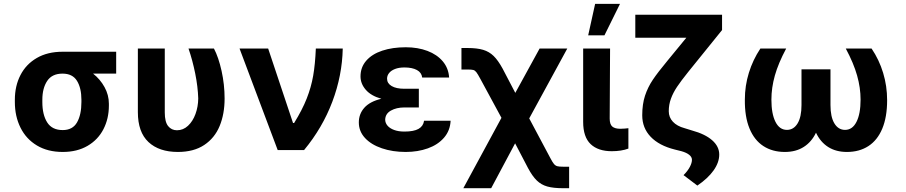

<svg xmlns="http://www.w3.org/2000/svg" viewBox="-20 -784 4731 1003"><path d="M306.6 -513.7H586.9V-399.4H466.3Q503.4 -370.1 526.1 -328.9Q548.8 -287.6 548.8 -242.2V-232.4Q548.8 -164.1 520.3 -108.9Q491.7 -53.7 437.3 -22Q382.8 9.8 307.6 9.8Q229.5 9.8 173.1 -23.9Q116.7 -57.6 87.2 -116.9Q57.6 -176.3 57.6 -251V-262.7Q57.6 -335 86.9 -391.8Q116.2 -448.7 172.4 -481.2Q228.5 -513.7 306.6 -513.7ZM307.6 -104.5Q359.4 -104.5 382.3 -144.5Q405.3 -184.6 405.3 -251V-262.7Q405.3 -324.2 382.1 -361.8Q358.9 -399.4 306.6 -399.4Q252 -399.4 226.6 -361.3Q201.2 -323.2 201.2 -262.7V-251Q201.2 -184.6 226.6 -144.5Q252 -104.5 307.6 -104.5Z M840.8 -530.3V-196.3Q840.8 -147 858.4 -125.2Q876 -103.5 904.3 -103.5Q937 -103.5 962.2 -127Q987.3 -150.4 1001.2 -188.5Q1015.1 -226.6 1015.6 -269.5Q1013.7 -331.1 999.8 -400.1Q985.8 -469.2 964.8 -530.3H1097.7Q1121.6 -484.9 1137.5 -413.6Q1153.3 -342.3 1153.3 -269.5Q1153.3 -188.5 1127.4 -125.7Q1101.6 -63 1046.9 -26.6Q992.2 9.8 909.2 9.8Q811 9.8 755.6 -42Q700.2 -93.8 700.2 -198.2V-530.3Z M1231.4 -530.3H1380.9L1510.7 -141.6H1516.6Q1559.1 -210.4 1582.3 -269.3Q1605.5 -328.1 1616 -388.2Q1626.5 -448.2 1629.9 -530.3H1770.5Q1767.6 -389.2 1716.1 -252.7Q1664.6 -116.2 1568.4 0H1430.7Z M1972.2 -268.1Q1918.5 -283.2 1890.9 -314.9Q1863.3 -346.7 1863.3 -384.8Q1863.3 -432.6 1893.3 -467Q1923.3 -501.5 1976.8 -519.3Q2030.3 -537.1 2099.6 -537.1Q2162.6 -537.1 2212.9 -518.1Q2263.2 -499 2293.2 -463.4Q2323.2 -427.7 2326.2 -378.9H2185.5Q2182.6 -404.8 2158 -418.2Q2133.3 -431.6 2092.8 -431.6Q2064 -431.6 2043.5 -423.6Q2022.9 -415.5 2012.5 -402.3Q2002 -389.2 2002 -373Q2002 -348.6 2025.9 -334.5Q2049.8 -320.3 2092.8 -320.3H2168V-222.7H2092.8Q2050.8 -222.7 2021.7 -206.1Q1992.7 -189.5 1992.2 -158.2Q1992.7 -141.1 2004.6 -127.2Q2016.6 -113.3 2039.1 -105Q2061.5 -96.7 2092.8 -96.7Q2141.6 -96.7 2166.5 -110.8Q2191.4 -125 2195.3 -153.3H2334Q2331.5 -101.6 2299.6 -64.7Q2267.6 -27.8 2215.1 -9Q2162.6 9.8 2099.6 9.8Q2030.8 9.8 1974.9 -9.3Q1918.9 -28.3 1886.7 -63.2Q1854.5 -98.1 1854.5 -144.5Q1854.5 -189 1883.5 -221.4Q1912.6 -253.9 1972.2 -268.1Z M2599.6 -168.5 2489.3 -372.1Q2475.6 -397.5 2468.5 -406.7Q2461.4 -416 2452.4 -418.5Q2443.4 -420.9 2421.9 -420.9H2390.6V-533.2H2421.9Q2472.2 -533.2 2503.9 -523.7Q2535.6 -514.2 2558.8 -491.5Q2582 -468.8 2605.5 -425.8L2671.9 -298.8L2798.8 -530.3H2943.4L2744.6 -165.5L2854.5 41Q2866.2 63.5 2873.8 72.5Q2881.3 81.5 2891.1 84.2Q2900.9 86.9 2921.9 86.9H2953.1V199.2H2921.9Q2870.6 199.2 2838.9 190.2Q2807.1 181.2 2784.2 158.9Q2761.2 136.7 2738.3 93.8L2670.9 -35.2L2545.9 199.2H2400.4Z M3167 -530.3 3165 -165Q3165 -134.3 3178.7 -122.8Q3192.4 -111.3 3220.7 -111.3Q3232.4 -111.3 3243.4 -112.3Q3254.4 -113.3 3262.7 -114.3V-7.8Q3226.1 5.9 3175.8 5.9Q3104.5 5.9 3065.4 -31.2Q3026.4 -68.4 3026.4 -147.5V-530.3ZM3088.9 -763.7H3218.8L3137.7 -599.6H3052.7Z M3752 -627 3575.2 -408.2Q3537.6 -361.3 3516.8 -330.3Q3496.1 -299.3 3484.9 -268.3Q3473.6 -237.3 3473.6 -203.1Q3473.6 -171.4 3495.1 -148.2Q3516.6 -125 3556.6 -114.3L3594.7 -102.5Q3664.1 -83.5 3700.7 -51Q3737.3 -18.6 3737.3 23.4Q3737.3 64.5 3707.8 106.2Q3678.2 147.9 3623 185.5L3550.8 130.9Q3572.8 108.9 3583.7 87.9Q3594.7 66.9 3594.7 50.8Q3594.7 36.1 3580.3 24.7Q3565.9 13.2 3540 5.9L3504.9 -2.9Q3422.9 -23.4 3378.9 -69.6Q3335 -115.7 3335 -181.6Q3335 -239.7 3349.6 -284.2Q3364.3 -328.6 3390.4 -367.4Q3416.5 -406.2 3466.8 -466.8L3565.4 -586.9H3298.8V-707H3752Z M4009.8 -263.7Q4009.8 -189.5 4031 -147.5Q4052.2 -105.5 4090.8 -105.5Q4126 -105.5 4146.5 -139.2Q4167 -172.9 4167 -235.4V-421.9H4318.4V-235.4Q4318.4 -172.9 4338.9 -139.2Q4359.4 -105.5 4394.5 -105.5Q4433.1 -105.5 4454.3 -147.5Q4475.6 -189.5 4475.6 -263.7Q4475.6 -325.2 4457.5 -389.4Q4439.5 -453.6 4398.4 -530.3H4533.2Q4572.8 -471.7 4593.5 -403.1Q4614.3 -334.5 4614.3 -260.7Q4614.3 -172.4 4588.9 -111.8Q4563.5 -51.3 4516.4 -20.8Q4469.2 9.8 4404.3 9.8Q4347.2 9.8 4306.4 -16.1Q4265.6 -42 4242.7 -90.8Q4219.7 -42.5 4178.7 -16.4Q4137.7 9.8 4080.1 9.8Q4015.1 9.8 3967.8 -21Q3920.4 -51.8 3895.3 -113Q3870.1 -174.3 3871.1 -263.7Q3871.1 -335.9 3892.1 -403.8Q3913.1 -471.7 3952.1 -530.3H4086.9Q4045.9 -453.6 4027.8 -389.4Q4009.8 -325.2 4009.8 -263.7Z"/></svg>

Font: Pretendard JP
Style: Bold
Weight: 700
Designer: Base glyphs from Inter by Rasmus Andersson; Hangeul glyphs from Noto Sans CJK(Source Han Sans) by Jang Soo-young and Kan
Foundry: Kil Hyung-jin
Version: Version 1.309